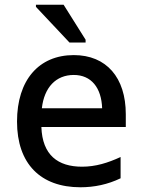

<svg xmlns="http://www.w3.org/2000/svg" viewBox="-20 -782 603 812"><path d="M274 -602H342V-614L249 -762H132V-753ZM320 10C379 10 436 -2 490 -28V-118C436 -93 384 -77 327 -77C225 -77 159 -126 155 -245H512V-299C512 -454 430 -549 292 -549C144 -549 52 -443 52 -268C52 -89 152 10 320 10ZM412 -324H157C167 -413 217 -465 292 -465C366 -465 409 -411 412 -324Z"/></svg>

Font: Noto Sans Mono SemiCondensed Medium
Style: Regular
Weight: 500
Width: 4
Designer: Monotype Design Team
Foundry: Monotype Imaging Inc.
Version: Version 2.014